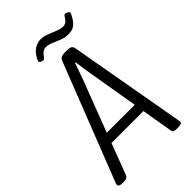

<svg xmlns="http://www.w3.org/2000/svg" viewBox="-272 -930 1015 1015"><g transform="rotate(-45 236.0 -422.0)"><path d="M7 2Q-18 2 -18 -13Q-18 -18 -14 -28L241 -680Q249 -702 279 -702H303Q333 -702 337 -680L452 -31Q453 -24 454 -19.5Q455 -15 455 -12Q455 2 426 2H414Q389 2 387 -12L357 -189H118L51 -12Q48 -5 39.5 -1.5Q31 2 20 2ZM247 -528 139 -245H348L300 -528Q296 -552 292 -579Q288 -606 286 -624H281Q275 -606 266 -580.5Q257 -555 247 -528ZM174 -753Q168 -753 159 -756.5Q150 -760 150 -766Q150 -773 155 -782Q173 -816 196 -829Q219 -842 239 -842Q262 -842 286.5 -832.5Q311 -823 333 -814Q355 -805 371 -805Q389 -805 399 -815Q409 -825 415 -835.5Q421 -846 427 -846Q434 -846 443 -841Q452 -836 452 -831Q452 -824 438 -801Q424 -778 407.5 -767Q391 -756 363 -756Q339 -756 315 -765.5Q291 -775 270 -784Q249 -793 232 -793Q215 -793 204.5 -783Q194 -773 187 -763Q180 -753 174 -753Z"/></g></svg>

Font: Asap Condensed Condensed Light
Style: Italic
Weight: 300
Width: 3
Italic angle: -6°
Designer: Pablo Cosgaya
Foundry: Omnibus-Type
Version: Version 3.001; ttfautohint (v1.8.4.7-5d5b)